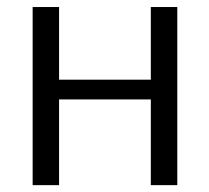

<svg xmlns="http://www.w3.org/2000/svg" viewBox="-20 -540 611 560"><path d="M152.3 -250V0H75.2V-519.5H152.3V-307.6H419.9V-519.5H497.1V0H419.9V-250Z"/></svg>

Font: Mgen+ 1c regular
Style: Regular
Weight: 400
Designer: [Source Han Sans]
Ryoko NISHIZUKA  (kana & ideographs); Paul D. Hunt (Latin, Greek & Cyrillic); Wenlong ZHANG  (bopomofo
Version: Version 1.059.20150602